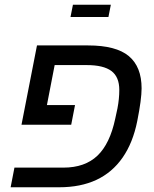

<svg xmlns="http://www.w3.org/2000/svg" viewBox="-20 -791 650 811"><path d="M483.9 -411.1Q483.9 -466.3 450.4 -491.2Q417 -516.1 346.2 -516.1H210.9L178.2 -347.2H296.9L280.8 -264.2H70.8L136.2 -599.1H352.1Q470.2 -599.1 524.2 -554Q578.1 -508.8 578.1 -418Q578.1 -371.6 559.8 -279.8Q541.5 -188 497.8 -125.2Q454.1 -62.5 387.2 -31.2Q320.3 0 230 0H24.9L41 -83H248Q338.4 -83 391.4 -133.3Q444.3 -183.6 466.8 -290L476.1 -333Q483.9 -373.5 483.9 -411.1ZM288.1 -771H448.2L438 -719.2H277.8Z"/></svg>

Font: Liberation Sans
Style: Italic
Weight: 400
Italic angle: -12°
Designer: Steve Matteson
Foundry: Ascender Corporation
Version: Version 2.1.5